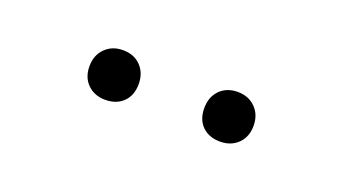

<svg xmlns="http://www.w3.org/2000/svg" viewBox="-26 -841 463 260"><g transform="rotate(20 206.0 -711.0)"><path d="M88 -711Q88 -727 98 -737Q108 -747 123.5 -747Q139.5 -747 149.2 -737Q159 -727 159 -711Q159 -694.5 149.2 -685Q139.5 -675.5 123.5 -675.5Q108 -675.5 98 -685.2Q88 -695 88 -711ZM253.5 -711Q253.5 -727 263.2 -737Q273 -747 289 -747Q304.5 -747 314.5 -737Q324.5 -727 324.5 -711Q324.5 -695 314.5 -685.2Q304.5 -675.5 289 -675.5Q273 -675.5 263.2 -685Q253.5 -694.5 253.5 -711Z"/></g></svg>

Font: Encode Sans Condensed ExLight
Style: Regular
Weight: 275
Width: 3
Designer: Multiple Designers
Foundry: Impallari Type
Version: Version 2.000